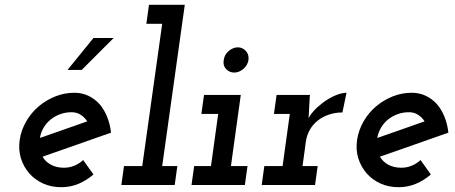

<svg xmlns="http://www.w3.org/2000/svg" viewBox="-20 -770 1894 799"><path d="M442 -218 300 -168Q229 -143 157 -118Q169 -97 192 -84.5Q215 -72 246 -72Q269 -72 289.5 -80.5Q310 -89 326 -104Q337 -89 347.5 -74Q358 -59 369 -44Q340 -19 306.5 -5Q273 9 235 9Q193 9 159 -6.5Q125 -22 101.5 -49Q78 -76 67 -111.5Q56 -147 62 -188Q68 -228 88.5 -264Q109 -300 140 -326.5Q171 -353 209.5 -368.5Q248 -384 290 -384Q321 -384 347.5 -371.5Q374 -359 394 -337Q413 -315 425.5 -284.5Q438 -254 442 -218ZM278 -303Q252 -303 229.5 -294.5Q207 -286 190 -272Q173 -258 161.5 -238.5Q150 -219 146 -196Q196 -213 245 -230.5Q294 -248 343 -265Q332 -282 315.5 -292.5Q299 -303 278 -303ZM261 -479Q288 -512 315 -545.5Q342 -579 369 -612H453L320 -479Z M496 -79H572L655 -671H589L600 -750H749L655 -79H718L707 0H485Z M788 -79H858L888 -296H818L829 -375H982L941 -79H1010L999 0H777ZM911 -520Q914 -543 932 -558Q950 -573 970 -573Q989 -573 1003 -558Q1017 -543 1014 -520Q1010 -497 992 -482.5Q974 -468 955 -468Q935 -468 921 -482.5Q907 -497 911 -520Z M1080 -79H1156L1186 -296H1120L1131 -375H1270L1269 -366Q1267 -342 1266.5 -322.5Q1266 -303 1264 -279Q1279 -304 1300.5 -323.5Q1322 -343 1344 -356.5Q1366 -370 1386.5 -377Q1407 -384 1422 -384L1405 -302Q1375 -302 1348.5 -293Q1322 -284 1302 -268Q1282 -252 1269.5 -230Q1257 -208 1253 -182L1239 -79H1302L1291 0H1069Z M1846 -218 1704 -168Q1633 -143 1561 -118Q1573 -97 1596 -84.5Q1619 -72 1650 -72Q1673 -72 1693.5 -80.5Q1714 -89 1730 -104Q1741 -89 1751.5 -74Q1762 -59 1773 -44Q1744 -19 1710.5 -5Q1677 9 1639 9Q1597 9 1563 -6.5Q1529 -22 1505.5 -49Q1482 -76 1471 -111.5Q1460 -147 1466 -188Q1472 -228 1492.5 -264Q1513 -300 1544 -326.5Q1575 -353 1613.5 -368.5Q1652 -384 1694 -384Q1725 -384 1751.5 -371.5Q1778 -359 1798 -337Q1817 -315 1829.5 -284.5Q1842 -254 1846 -218ZM1682 -303Q1656 -303 1633.5 -294.5Q1611 -286 1594 -272Q1577 -258 1565.5 -238.5Q1554 -219 1550 -196Q1600 -213 1649 -230.5Q1698 -248 1747 -265Q1736 -282 1719.5 -292.5Q1703 -303 1682 -303Z"/></svg>

Font: Josefin Slab
Style: Bold Italic
Weight: 700
Italic angle: -12°
Designer: Santiago Orozco
Foundry: Typemade
Version: Version 2.000